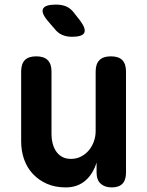

<svg xmlns="http://www.w3.org/2000/svg" viewBox="-20 -805 640 835"><path d="M396 -494Q396 -527 412.5 -543.5Q429 -560 462 -560Q496 -560 512 -543.5Q528 -527 528 -494V-55Q528 -22 512.5 -6Q497 10 466 10Q436 10 418 -6Q400 -22 400 -55V-98Q384 -47 350 -18.5Q316 10 266 10Q220 10 184.5 -5.5Q149 -21 123.5 -48Q98 -75 85 -111.5Q72 -148 72 -191V-494Q72 -527 88 -543.5Q104 -560 138 -560Q171 -560 187.5 -543.5Q204 -527 204 -494V-219Q204 -200 209 -181Q214 -162 224 -147Q234 -132 250 -123Q266 -114 289 -114Q313 -114 333 -124.5Q353 -135 367 -152Q381 -169 388.5 -190.5Q396 -212 396 -235ZM187 -715Q158 -750 167.5 -767.5Q177 -785 223 -785Q249 -785 268 -777Q287 -769 302 -749L328 -716Q355 -680 346.5 -662.5Q338 -645 293 -645Q270 -645 251 -653Q232 -661 218 -679Z"/></svg>

Font: Maple Mono
Style: Bold
Weight: 700
Monospace: yes
Designer: subframe7536
Version: Version 7.200